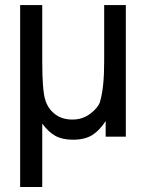

<svg xmlns="http://www.w3.org/2000/svg" viewBox="-20 -543 580 763"><path d="M270 12.2Q228 12.2 200.2 -2.9Q173.3 -17.6 147.9 -51.8V200.2H60.1V-522.9H147.9V-299.8Q147.9 -181.6 160.2 -145Q170.9 -110.4 199.2 -88.9Q226.6 -67.9 268.1 -67.9Q309.1 -67.9 340.3 -92.3Q370.6 -116.2 377 -137.2Q394 -192.9 394 -297.9V-522.9H480V0H399.9V-62Q375.5 -24.4 346.7 -6.3Q316.9 12.2 270 12.2Z"/></svg>

Font: Miedinger*
Style: Book
Weight: 400
Version: Version 001.000